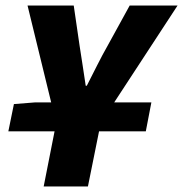

<svg xmlns="http://www.w3.org/2000/svg" viewBox="-20 -670 658 690"><path d="M10 -198 30 -296 106 -302H524L504 -198ZM137 0 182 -228 79 -650H245L266 -506Q272 -469 277 -435Q282 -401 288 -362H292Q312 -401 329.5 -436Q347 -471 368 -508L446 -650H618L342 -228L296 0Z"/></svg>

Font: Source Sans 3 Black
Style: Italic
Weight: 900
Italic angle: -11°
Designer: Paul D. Hunt
Foundry: Adobe
Version: Version 3.052;hotconv 1.1.0;makeotfexe 2.6.0